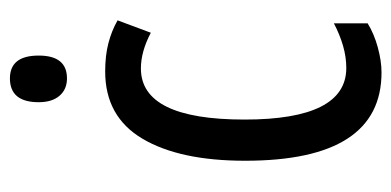

<svg xmlns="http://www.w3.org/2000/svg" viewBox="-221 -558 789 387"><g transform="rotate(-90 173.5 -364.5)"><path d="M221 10Q43 10 43 -265Q43 -397 87.5 -472Q132 -547 223 -547Q255 -547 280 -540.5Q305 -534 326 -522L301 -455Q263 -475 229 -475Q126 -475 126 -266Q126 -61 230 -61Q252 -61 274.5 -67.5Q297 -74 320 -86V-18Q299 -5 271.5 2.5Q244 10 221 10ZM209 -739Q255 -739 255 -681Q255 -624 209 -624Q187 -624 174 -639Q161 -654 161 -681Q161 -739 209 -739Z"/></g></svg>

Font: Noto Sans Bengali UI ExtraCondensed
Style: Regular
Weight: 400
Width: 2
Designer: Jelle Bosma - Monotype Design Team
Foundry: Monotype Imaging Inc.
Version: Version 2.003; ttfautohint (v1.8.4.7-5d5b)